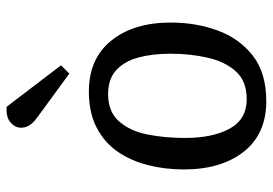

<svg xmlns="http://www.w3.org/2000/svg" viewBox="-142 -667 823 579"><g transform="rotate(-90 269.5 -377.5)"><path d="M254 14Q155 14 101.5 -54Q48 -122 48 -235Q48 -291 61 -342.5Q74 -394 101.5 -434Q129 -474 174 -497.5Q219 -521 283 -521Q382 -521 436.5 -453.5Q491 -386 491 -274Q491 -198 467 -132.5Q443 -67 391 -26.5Q339 14 254 14ZM260 -45Q314 -45 343.5 -77.5Q373 -110 385 -162.5Q397 -215 397 -275Q397 -330 385.5 -372Q374 -414 347.5 -438.5Q321 -463 275 -463Q222 -463 193 -430Q164 -397 153.5 -344.5Q143 -292 143 -231Q143 -148 171 -96.5Q199 -45 260 -45ZM362 -605 337 -580 203 -678Q172 -701 174 -728Q175 -745 190.5 -758Q206 -771 237 -769Z"/></g></svg>

Font: Literata 12pt
Style: Italic
Weight: 400
Italic angle: -2°
Designer: Latin by Veronika Burian and Jose Scaglione. Greek by Irene Vlachou. Cyrillic by Vera Evstafieva
Foundry: TypeTogether
Version: Version 3.002